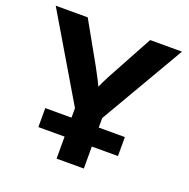

<svg xmlns="http://www.w3.org/2000/svg" viewBox="-129 -851 957 974"><g transform="rotate(20 349.5 -364.0)"><path d="M278.3 0V-272.5L8.8 -727.5H181.6L305.2 -507.3Q322.3 -476.6 337.9 -445.8Q353.5 -415 369.1 -381.3H336.4Q351.6 -415 366.7 -445.8Q381.8 -476.6 398.9 -507.3L518.6 -727.5H690.4L425.3 -272.5V0ZM136.7 -118.7V-221.2H566.4V-118.7Z"/></g></svg>

Font: Inter 28pt
Style: Bold
Weight: 700
Designer: Rasmus Andersson
Foundry: rsms
Version: Version 4.001;git-66647c0bb